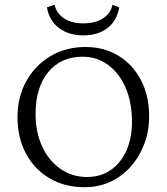

<svg xmlns="http://www.w3.org/2000/svg" viewBox="-20 -780 702 809"><path d="M335.9 8.8Q252.9 8.8 189.5 -28.3Q126 -65.4 89.8 -132.3Q53.7 -199.2 53.7 -286.1Q53.7 -371.1 90.8 -438Q127.9 -504.9 192.9 -543.5Q257.8 -582 339.8 -582Q418.9 -582 479.5 -544.9Q540 -507.8 574.2 -441.9Q608.4 -376 608.4 -289.1Q608.4 -228.5 588.4 -174.8Q568.4 -121.1 532.2 -79.6Q496.1 -38.1 446.3 -14.6Q396.5 8.8 335.9 8.8ZM346.7 -34.2Q403.3 -34.2 445.8 -63Q488.3 -91.8 512.2 -144.5Q536.1 -197.3 536.1 -266.6Q536.1 -347.7 509.8 -409.2Q483.4 -470.7 436.5 -505.9Q389.6 -541 328.1 -541Q236.3 -541 183.1 -476.1Q129.9 -411.1 129.9 -299.8Q129.9 -222.7 157.7 -162.6Q185.5 -102.5 234.9 -68.4Q284.2 -34.2 346.7 -34.2ZM454.1 -759.8 482.4 -749Q472.7 -692.4 432.6 -661.6Q392.6 -630.9 331.1 -630.9Q270.5 -630.9 229 -661.6Q187.5 -692.4 177.7 -749L210 -759.8Q217.8 -723.6 250 -702.6Q282.2 -681.6 330.1 -681.6Q381.8 -681.6 414.1 -702.6Q446.3 -723.6 454.1 -759.8Z"/></svg>

Font: Crimson Pro ExtraLight
Style: Regular
Weight: 250
Designer: Jacques Le Bailly
Foundry: Baron von Fonthausen
Version: Version 1.003